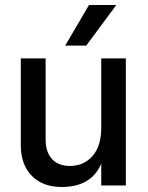

<svg xmlns="http://www.w3.org/2000/svg" viewBox="-20 -740 591 766"><path d="M482 0H384V-87Q344 6 226 6Q151 6 107 -38.5Q63 -83 63 -161V-507H162V-185Q162 -133 187.5 -105.5Q213 -78 258 -78Q315 -78 349.5 -118Q384 -158 384 -231V-507H482ZM324 -558H240L335 -720H444Z"/></svg>

Font: Hind Siliguri Medium
Style: Regular
Weight: 500
Designer: Jyotish Sonowal
Foundry: Indian Type Foundry
Version: Version 1.001;PS 1.0;hotconv 1.0.86;makeotf.lib2.5.63406; tt